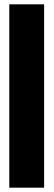

<svg xmlns="http://www.w3.org/2000/svg" viewBox="-20 -868 248 888"><path d="M23 0H184V-848H23Z"/></svg>

Font: Rabbid Highway Sign IV
Style: Bd
Weight: 400
Foundry: Cannot Into Space Fonts
Version: Version 0.277